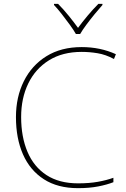

<svg xmlns="http://www.w3.org/2000/svg" viewBox="-20 -969 654 999"><path d="M405 -699Q305 -699 234.5 -655Q164 -611 127 -534.5Q90 -458 90 -360Q90 -257 123 -179Q156 -101 222 -58Q288 -15 386 -15Q444 -15 489 -23Q534 -31 570 -44V-21Q537 -8 491 1Q445 10 386 10Q280 10 208 -36.5Q136 -83 99.5 -166Q63 -249 63 -360Q63 -464 104 -546.5Q145 -629 221.5 -676.5Q298 -724 405 -724Q502 -724 583 -687L573 -662Q530 -685 488 -692Q446 -699 405 -699ZM375 -792Q363 -813 343 -840.5Q323 -868 301.5 -895.5Q280 -923 261 -943V-949H282Q310 -921 337.5 -887Q365 -853 386 -824Q407 -853 435.5 -887Q464 -921 492 -949H513V-943Q495 -923 472.5 -895.5Q450 -868 429.5 -840.5Q409 -813 397 -792Z"/></svg>

Font: Noto Sans Devanagari Thin
Style: Regular
Weight: 100
Designer: Jelle Bosma - Monotype Design Team
Foundry: Monotype Imaging Inc.
Version: Version 2.004; ttfautohint (v1.8.4.7-5d5b)